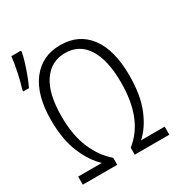

<svg xmlns="http://www.w3.org/2000/svg" viewBox="-190 -930 978 1053"><g transform="rotate(-30 299.5 -403.0)"><path d="M26 0V-51H176Q124 -99 88 -184Q52 -269 52 -393Q52 -551 118.5 -638Q185 -725 301 -725Q417 -725 482 -639Q547 -553 547 -392Q547 -266 512 -181.5Q477 -97 424 -51H574V0H355V-44Q423 -98 455.5 -181.5Q488 -265 488 -380Q488 -524 439.5 -599Q391 -674 302 -674Q213 -674 162.5 -599.5Q112 -525 112 -382Q112 -263 147.5 -179.5Q183 -96 244 -44V0ZM-1 -617Q11 -654 22.5 -708Q34 -762 39 -806H100V-797Q95 -770 84.5 -736Q74 -702 61 -667.5Q48 -633 35 -606H-1Z"/></g></svg>

Font: Noto Sans Mono Light
Style: Regular
Weight: 300
Designer: Monotype Design Team
Foundry: Monotype Imaging Inc.
Version: Version 2.014; ttfautohint (v1.8.4.7-5d5b)